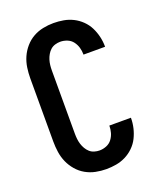

<svg xmlns="http://www.w3.org/2000/svg" viewBox="-139 -831 778 928"><g transform="rotate(-20 250.0 -367.5)"><path d="M247 8Q220 8 193 2.5Q166 -3 142 -16.5Q118 -30 99.5 -51.5Q81 -73 70 -98Q59 -123 55 -150.5Q51 -178 51 -205V-530Q51 -557 55 -584.5Q59 -612 70 -637Q81 -662 99.5 -683.5Q118 -705 142 -718.5Q166 -732 193 -737.5Q220 -743 247 -743Q273 -743 298.5 -738.5Q324 -734 347 -722.5Q370 -711 389 -692.5Q408 -674 419.5 -651Q431 -628 437 -602.5Q443 -577 443 -551Q443 -551 443 -551Q443 -551 443 -550H332Q332 -551 332 -551Q332 -551 332 -551Q332 -569 327 -586.5Q322 -604 311 -618.5Q300 -633 282.5 -640Q265 -647 247 -647Q234 -647 220.5 -643Q207 -639 197 -630Q187 -621 180 -609Q173 -597 169 -584Q165 -571 163.5 -557.5Q162 -544 162 -530V-205Q162 -191 163.5 -177.5Q165 -164 169 -151Q173 -138 180 -126Q187 -114 197 -105Q207 -96 220.5 -92Q234 -88 247 -88Q265 -88 282.5 -95Q300 -102 311 -116.5Q322 -131 327 -148.5Q332 -166 332 -184Q332 -184 332 -184Q332 -184 332 -185H443Q443 -184 443 -184Q443 -184 443 -184Q443 -158 437 -132.5Q431 -107 419.5 -84Q408 -61 389 -42.5Q370 -24 347 -12.5Q324 -1 298.5 3.5Q273 8 247 8Z"/></g></svg>

Font: Zed Mono
Style: Bold
Weight: 700
Monospace: yes
Designer: Belleve Invis
Foundry: Belleve Invis
Version: Version 1.0.0; ttfautohint (v1.8.4)